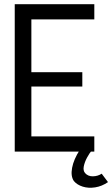

<svg xmlns="http://www.w3.org/2000/svg" viewBox="-20 -720 533 912"><path d="M428 0H50V-700H428V-628H129V-377H371V-309H129V-72H428ZM493 145Q464 165 432 170Q400 175 373 166.5Q346 158 331 140Q315 117 322.5 77Q330 37 359 -8H418Q405 7 393.5 28.5Q382 50 378 70Q374 90 384 102Q398 118 421.5 117.5Q445 117 463 105Z"/></svg>

Font: Kulim Park
Style: Regular
Weight: 400
Designer: Noponies / Dale Sattler
Foundry: Noponies
Version: Version 1.000; ttfautohint (v1.8.3)